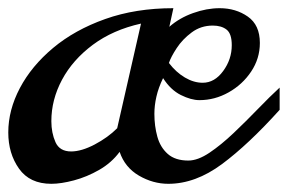

<svg xmlns="http://www.w3.org/2000/svg" viewBox="-22 -430 696 464"><path d="M102.1 14.2Q49.8 14.2 23.9 -22.5Q-2 -59.1 -2 -109.9Q-2 -164.1 26.1 -217.3Q54.2 -270.5 106.4 -314.2Q158.7 -357.9 232.2 -384Q305.7 -410.2 397 -410.2L387.2 -365.2Q411.6 -386.7 444.6 -398.4Q477.5 -410.2 508.8 -410.2Q547.9 -410.2 576.9 -389.9Q606 -369.6 606 -326.2Q606 -288.6 585 -257.1Q564 -225.6 530.5 -206.8Q497.1 -188 460 -188Q439.9 -188 415 -200.4Q390.1 -212.9 372.1 -241.2Q360.8 -217.8 356 -196.5Q351.1 -175.3 351.1 -154.8Q351.1 -125.5 358.2 -99.9Q365.2 -74.2 383.3 -58.1Q401.4 -42 433.1 -42Q456.1 -42 484.4 -61Q512.7 -80.1 542.7 -108.6Q572.8 -137.2 601.6 -167Q630.4 -196.8 653.8 -218.3V-164.6Q578.6 -81.1 514.4 -33.4Q450.2 14.2 384.8 14.2Q347.7 14.2 313.7 -5.6Q279.8 -25.4 267.1 -63Q247.6 -36.6 217.8 -19.5Q188 -2.4 156.7 5.9Q125.5 14.2 102.1 14.2ZM149.9 -64Q174.8 -64 206.8 -80.8Q238.8 -97.7 261.2 -120.1L318.8 -373Q251 -357.9 202.4 -321.8Q153.8 -285.6 127.9 -237.3Q102.1 -189 102.1 -137.2Q102.1 -108.9 112.1 -86.4Q122.1 -64 149.9 -64ZM467.8 -230Q496.6 -230 517.3 -258.3Q538.1 -286.6 538.1 -320.8Q538.1 -348.6 525.6 -358.4Q513.2 -368.2 492.2 -368.2Q463.4 -368.2 441.2 -351.6Q418.9 -335 405 -313.7Q391.1 -292.5 386.2 -277.8Q403.3 -255.4 424.8 -242.7Q446.3 -230 467.8 -230Z"/></svg>

Font: Norican
Style: Regular
Weight: 400
Designer: Vernon Adams
Foundry: Vernon Adams
Version: Version 1.100; ttfautohint (v1.8.4.7-5d5b);gftools[0.9.33]